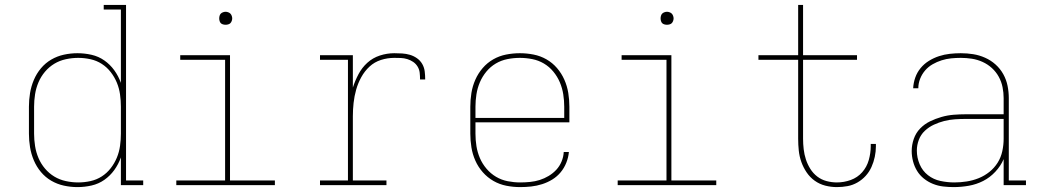

<svg xmlns="http://www.w3.org/2000/svg" viewBox="-20 -755 4240 783"><path d="M296 8Q268 8 240.5 2Q213 -4 189 -18Q165 -32 147 -53.5Q129 -75 118 -101Q107 -127 102.5 -154.5Q98 -182 98 -210V-320Q98 -348 102.5 -375.5Q107 -403 118 -429Q129 -455 147 -476.5Q165 -498 189 -512Q213 -526 240.5 -532Q268 -538 296 -538Q325 -538 353.5 -531.5Q382 -525 405.5 -508.5Q429 -492 446 -468.5Q463 -445 473 -417V-716H403V-735H494V-19H564V0H473V-113Q463 -85 446 -61.5Q429 -38 405.5 -21.5Q382 -5 353.5 1.5Q325 8 296 8ZM299 -11Q324 -11 349 -16.5Q374 -22 395 -35.5Q416 -49 431.5 -69Q447 -89 456.5 -112Q466 -135 469.5 -160Q473 -185 473 -210V-320Q473 -345 469.5 -370Q466 -395 456.5 -418Q447 -441 431.5 -461Q416 -481 395 -494.5Q374 -508 349 -513.5Q324 -519 299 -519Q274 -519 248.5 -513.5Q223 -508 201.5 -495Q180 -482 163.5 -462.5Q147 -443 137 -419.5Q127 -396 123 -370.5Q119 -345 119 -320V-210Q119 -185 123 -159.5Q127 -134 137 -110.5Q147 -87 163.5 -67.5Q180 -48 201.5 -35Q223 -22 248.5 -16.5Q274 -11 299 -11Z M699 0V-19H898V-511H715V-530H918V-19H1101V0ZM900 -654Q895 -654 889.5 -655.5Q884 -657 880.5 -660.5Q877 -664 875.5 -669.5Q874 -675 874 -680Q874 -685 875.5 -690.5Q877 -696 880.5 -699.5Q884 -703 889.5 -705Q895 -707 900 -707Q905 -707 910.5 -705Q916 -703 919.5 -699.5Q923 -696 925 -690.5Q927 -685 927 -680Q927 -675 925 -669.5Q923 -664 919.5 -660.5Q916 -657 910.5 -655.5Q905 -654 900 -654Z M1285 0V-19H1399V-511H1285V-530H1419V-398Q1428 -426 1442 -452.5Q1456 -479 1478 -499Q1500 -519 1529 -528.5Q1558 -538 1588 -538Q1604 -538 1620 -537Q1636 -536 1651.5 -531.5Q1667 -527 1680.5 -517.5Q1694 -508 1702 -494Q1710 -480 1712 -464Q1714 -448 1714 -431H1693Q1693 -445 1691.5 -458.5Q1690 -472 1683 -483.5Q1676 -495 1665 -502.5Q1654 -510 1641 -514Q1628 -518 1614.5 -518.5Q1601 -519 1588 -519Q1560 -519 1533.5 -510.5Q1507 -502 1487 -483.5Q1467 -465 1453.5 -440.5Q1440 -416 1432.5 -389.5Q1425 -363 1422 -335.5Q1419 -308 1419 -281V-19H1556V0Z M2101 8Q2073 8 2045 2.5Q2017 -3 1992.5 -17Q1968 -31 1949 -52.5Q1930 -74 1918.5 -100Q1907 -126 1902.5 -154Q1898 -182 1898 -210V-320Q1898 -348 1902.5 -376Q1907 -404 1918.5 -430Q1930 -456 1948.5 -477.5Q1967 -499 1991.5 -513Q2016 -527 2044 -532.5Q2072 -538 2100 -538Q2128 -538 2156 -532.5Q2184 -527 2208.5 -513Q2233 -499 2251.5 -477.5Q2270 -456 2281.5 -430Q2293 -404 2297.5 -376Q2302 -348 2302 -320V-256H1919V-210Q1919 -184 1923 -159Q1927 -134 1937 -110.5Q1947 -87 1964 -67Q1981 -47 2003 -34Q2025 -21 2050.5 -16Q2076 -11 2101 -11Q2121 -11 2141.5 -13Q2162 -15 2181 -21Q2200 -27 2217.5 -37.5Q2235 -48 2248.5 -62.5Q2262 -77 2270 -96Q2278 -115 2279 -135H2300Q2298 -113 2289.5 -91.5Q2281 -70 2266.5 -52.5Q2252 -35 2232.5 -23Q2213 -11 2191 -4Q2169 3 2146.5 5.5Q2124 8 2101 8ZM1919 -274H2281V-320Q2281 -345 2277 -370.5Q2273 -396 2263 -419.5Q2253 -443 2236.5 -463Q2220 -483 2198 -496Q2176 -509 2150.5 -514Q2125 -519 2100 -519Q2075 -519 2049.5 -514Q2024 -509 2002 -496Q1980 -483 1963.5 -463Q1947 -443 1937 -419.5Q1927 -396 1923 -370.5Q1919 -345 1919 -320Z M2499 0V-19H2698V-511H2515V-530H2718V-19H2901V0ZM2700 -654Q2695 -654 2689.5 -655.5Q2684 -657 2680.5 -660.5Q2677 -664 2675.5 -669.5Q2674 -675 2674 -680Q2674 -685 2675.5 -690.5Q2677 -696 2680.5 -699.5Q2684 -703 2689.5 -705Q2695 -707 2700 -707Q2705 -707 2710.5 -705Q2716 -703 2719.5 -699.5Q2723 -696 2725 -690.5Q2727 -685 2727 -680Q2727 -675 2725 -669.5Q2723 -664 2719.5 -660.5Q2716 -657 2710.5 -655.5Q2705 -654 2700 -654Z M3393 8Q3369 8 3345.5 2Q3322 -4 3302.5 -18Q3283 -32 3269.5 -52Q3256 -72 3248 -94.5Q3240 -117 3237.5 -141Q3235 -165 3235 -189V-511H3073V-530H3235V-735H3255V-530H3475V-511H3255V-189Q3255 -168 3257.5 -146.5Q3260 -125 3266.5 -105Q3273 -85 3284.5 -66.5Q3296 -48 3313 -35Q3330 -22 3351 -16.5Q3372 -11 3393 -11Q3422 -11 3449.5 -21Q3477 -31 3496 -52.5Q3515 -74 3523 -102.5Q3531 -131 3531 -159Q3531 -162 3531 -164Q3531 -166 3531 -168H3552Q3552 -165 3552 -163Q3552 -161 3552 -158Q3552 -137 3547.5 -115.5Q3543 -94 3534 -74Q3525 -54 3510.5 -38Q3496 -22 3477 -11Q3458 0 3436.5 4Q3415 8 3393 8Z M3869 8Q3848 8 3826.5 5.5Q3805 3 3785 -5Q3765 -13 3748 -26.5Q3731 -40 3720 -58Q3709 -76 3703.5 -97Q3698 -118 3698 -139Q3698 -164 3706.5 -188.5Q3715 -213 3732.5 -231Q3750 -249 3772.5 -260Q3795 -271 3819.5 -278Q3844 -285 3869 -287Q3894 -289 3919 -289H4073V-355Q4073 -377 4068.5 -399.5Q4064 -422 4053 -442Q4042 -462 4025 -477.5Q4008 -493 3987 -502.5Q3966 -512 3943.5 -515.5Q3921 -519 3898 -519Q3878 -519 3858.5 -517Q3839 -515 3820 -509Q3801 -503 3783.5 -493Q3766 -483 3753 -468Q3740 -453 3732.5 -434Q3725 -415 3725 -395H3704Q3705 -417 3712.5 -438.5Q3720 -460 3734.5 -477.5Q3749 -495 3768.5 -507Q3788 -519 3809.5 -526Q3831 -533 3853.5 -535.5Q3876 -538 3898 -538Q3924 -538 3949 -534Q3974 -530 3997.5 -519.5Q4021 -509 4040 -492Q4059 -475 4071.5 -452.5Q4084 -430 4089 -405Q4094 -380 4094 -355V-19H4164V0H4073V-106Q4061 -78 4039 -54.5Q4017 -31 3989.5 -17Q3962 -3 3931 2.5Q3900 8 3869 8ZM3872 -11Q3897 -11 3922.5 -15Q3948 -19 3971.5 -28.5Q3995 -38 4015 -54Q4035 -70 4048.5 -91.5Q4062 -113 4067.5 -138.5Q4073 -164 4073 -189V-270H3919Q3897 -270 3874.5 -268.5Q3852 -267 3830.5 -261.5Q3809 -256 3788.5 -246.5Q3768 -237 3751.5 -221.5Q3735 -206 3727 -184.5Q3719 -163 3719 -141Q3719 -112 3730.5 -85Q3742 -58 3764.5 -40.5Q3787 -23 3815.5 -17Q3844 -11 3872 -11Z"/></svg>

Font: Iosevka Curly Slab ThEx
Style: Regular
Weight: 100
Width: 7
Monospace: yes
Designer: Belleve Invis
Foundry: Belleve Invis
Version: Version 11.1.0; ttfautohint (v1.8.3)